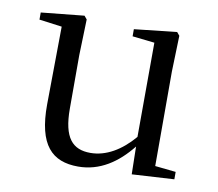

<svg xmlns="http://www.w3.org/2000/svg" viewBox="-65 -599 783 690"><g transform="rotate(10 326.5 -254.0)"><path d="M456 9 610 0V-27L534 -35V-380L538 -511L528 -523L373 -506V-480L454 -471L453 -127C407 -73 353 -41 296 -41C231 -41 196 -78 196 -185V-380L200 -511L190 -523L33 -507V-481L116 -470L113 -186C112 -37 166 15 261 15C340 15 403 -28 454 -92Z"/></g></svg>

Font: NameLogos Serif 2
Style: Regular
Weight: 500
Version: Version 0.1